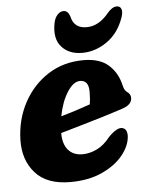

<svg xmlns="http://www.w3.org/2000/svg" viewBox="-50 -693 561 743"><g transform="rotate(-5 231.0 -321.0)"><path d="M430 -146.5Q427.5 -110.5 398.5 -74.5Q369.5 -38.5 317.2 -14.5Q265 9.5 193.5 9.5Q102.5 9.5 57.8 -41.2Q13 -92 15 -170Q17 -249 52 -314Q87 -379 147 -417.5Q207 -456 284.5 -456Q348 -456 382 -425.5Q416 -395 427 -347Q430.5 -333 433.8 -327.8Q437 -322.5 442.5 -318.5Q455.5 -310 456 -295.5Q456.5 -282.5 447 -272Q437.5 -261.5 411.5 -253.5Q381.5 -243.5 340 -231Q298.5 -218.5 254.8 -205.8Q211 -193 174.5 -182.5Q174.5 -140 194.2 -116.8Q214 -93.5 250 -93.5Q277.5 -93.5 306 -107.2Q334.5 -121 357.5 -151Q392 -186.5 412.5 -181Q423 -178 427 -168.5Q431 -159 430 -146.5ZM264.5 -377Q238.5 -377 214.8 -339.8Q191 -302.5 180.5 -247Q210 -255.5 240.5 -265.2Q271 -275 294.5 -283.5Q298 -303.5 298 -333Q298 -377 264.5 -377ZM308.5 -582Q356 -582 394.5 -629.5Q413.5 -652 431 -652Q444.5 -652 448.8 -640Q453 -628 446 -608Q425.5 -548.5 380 -516.5Q334.5 -484.5 283 -484.5Q231.5 -484.5 203 -516.8Q174.5 -549 186 -609Q190 -628.5 200.5 -640.2Q211 -652 224.5 -652Q241.5 -652 249 -629.5Q259 -582 308.5 -582Z"/></g></svg>

Font: Fraunces 144pt S100
Style: Bold Italic
Weight: 700
Italic angle: -16°
Version: Version 1.000; ttfautohint (v1.8.3)